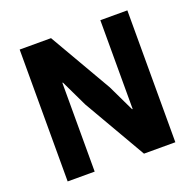

<svg xmlns="http://www.w3.org/2000/svg" viewBox="-123 -826 970 955"><g transform="rotate(-20 362.0 -349.0)"><path d="M290 -330 223 -470H220V0H77V-698H243L434 -368L501 -228H504V-698H647V0H481Z"/></g></svg>

Font: Plexus Sans Bold
Style: Regular
Weight: 700
Version: Version 2.001;PS 002.001;hotconv 1.0.70;makeotf.lib2.5.58329